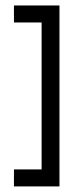

<svg xmlns="http://www.w3.org/2000/svg" viewBox="-20 -566 297 687"><path d="M29.9 -485.6V-546.4H192.8V101H29.9V40.2H128.9V-485.6Z"/></svg>

Font: NATS
Style: Regular
Weight: 400
Designer: Purushoth Kumar Guthula
Foundry: Silicon Andhra, USA.
Version: Version 1.0.4; ttfautohint (v1.2.25-373a) -l 7 -r 28 -G 50 -